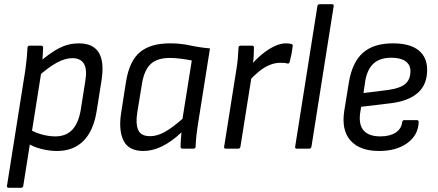

<svg xmlns="http://www.w3.org/2000/svg" viewBox="-20 -703 2071 908"><path d="M250 11Q213 11 174 1Q135 -9 111 -26L119 -92Q145 -76 178 -67Q211 -58 241 -58Q292 -58 321.5 -89Q351 -120 362 -184L383 -317Q393 -375 377 -401.5Q361 -428 322 -428Q288 -428 248.5 -406.5Q209 -385 156 -338L164 -407Q216 -453 260 -475.5Q304 -498 353 -498Q420 -498 447 -454.5Q474 -411 460 -322L437 -177Q422 -84 374.5 -36.5Q327 11 250 11ZM21 185Q12 185 13 176L100 -373Q104 -401 106.5 -428Q109 -455 110 -477Q110 -487 121 -487H174Q184 -487 184 -478Q183 -465 182 -441.5Q181 -418 179 -405L176 -366L90 176Q88 185 80 185Z M658 11Q588 11 564 -38.5Q540 -88 553 -170L576 -317Q592 -415 642 -456.5Q692 -498 784 -498Q834 -498 877 -488.5Q920 -479 973 -474L917 -121Q912 -90 909 -62.5Q906 -35 905 -9Q905 0 894 0H843Q834 0 834 -9Q834 -25 835.5 -42.5Q837 -60 838 -77Q793 -34 747.5 -11.5Q702 11 658 11ZM690 -59Q723 -59 758.5 -78.5Q794 -98 843 -141L887 -417Q862 -422 834 -425.5Q806 -429 784 -429Q724 -429 693.5 -401Q663 -373 652 -311L629 -170Q621 -118 633.5 -88.5Q646 -59 690 -59Z M1048 0Q1038 0 1040 -9L1097 -369Q1102 -398 1104.5 -425Q1107 -452 1108 -477Q1108 -487 1119 -487H1172Q1181 -487 1181 -479Q1181 -459 1179.5 -434.5Q1178 -410 1174 -390L1171 -349L1117 -9Q1115 0 1107 0ZM1156 -318 1165 -393Q1189 -421 1217.5 -445Q1246 -469 1276 -483.5Q1306 -498 1332 -498Q1349 -498 1358 -495Q1362 -494 1363.5 -491.5Q1365 -489 1364 -484Q1362 -466 1358.5 -447.5Q1355 -429 1350 -410Q1347 -400 1338 -403Q1331 -405 1323.5 -405.5Q1316 -406 1305 -406Q1279 -406 1253.5 -395Q1228 -384 1203.5 -364Q1179 -344 1156 -318Z M1383 0Q1374 0 1376 -10L1481 -674Q1483 -683 1491 -683H1550Q1560 -683 1558 -674L1453 -10Q1451 0 1443 0Z M1773 11Q1682 11 1638 -38Q1594 -87 1608 -178L1630 -314Q1646 -409 1696.5 -453.5Q1747 -498 1838 -498Q1918 -498 1959 -465.5Q2000 -433 2000 -373Q2000 -302 1955.5 -263.5Q1911 -225 1830 -215L1688 -198L1683 -167Q1676 -112 1700.5 -85Q1725 -58 1779 -58Q1823 -58 1850.5 -75.5Q1878 -93 1882 -125Q1883 -135 1892 -135H1951Q1960 -135 1960 -126Q1958 -64 1906.5 -26.5Q1855 11 1773 11ZM1699 -263 1819 -278Q1873 -286 1897 -306.5Q1921 -327 1921 -367Q1921 -397 1897.5 -413.5Q1874 -430 1831 -430Q1776 -430 1746 -402Q1716 -374 1707 -318Z"/></svg>

Font: Sofia Sans Semi Condensed
Style: Italic
Weight: 400
Italic angle: -9°
Designer: Botio Nikoltchev, Ani Petrova
Foundry: lettersoup
Version: Version 4.101